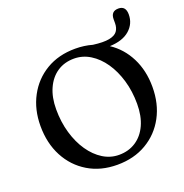

<svg xmlns="http://www.w3.org/2000/svg" viewBox="-151 -988 1095 1141"><g transform="rotate(-20 397.0 -417.5)"><path d="M397.5 -716.5Q454.5 -716.5 505 -702Q570 -693.5 606.5 -700.5Q643 -707.5 657.8 -727.5Q672.5 -747.5 672.5 -778V-802Q672.5 -853 720.5 -853Q767 -853 767 -799Q767 -740.5 723 -701.8Q679 -663 597 -660Q670 -612 711 -530.8Q752 -449.5 752 -346.5Q752 -240 707.8 -157.8Q663.5 -75.5 584 -28.8Q504.5 18 399 18Q294 18 214.8 -29.8Q135.5 -77.5 91.2 -161.5Q47 -245.5 47 -354.5Q47 -458.5 90.8 -540.5Q134.5 -622.5 213.2 -669.5Q292 -716.5 397.5 -716.5ZM632 -283Q632 -362 611.8 -431.2Q591.5 -500.5 555.8 -552.5Q520 -604.5 472.5 -634Q425 -663.5 370.5 -663.5Q309.5 -663.5 264.2 -633.2Q219 -603 193.8 -547.2Q168.5 -491.5 168.5 -416Q168.5 -335.5 188.8 -266Q209 -196.5 244.8 -144.5Q280.5 -92.5 327.5 -63.2Q374.5 -34 428.5 -34Q489 -34 535 -64Q581 -94 606.5 -149.8Q632 -205.5 632 -283Z"/></g></svg>

Font: Fraunces 9pt S050
Style: Regular
Weight: 400
Version: Version 1.000; ttfautohint (v1.8.3)